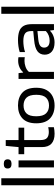

<svg xmlns="http://www.w3.org/2000/svg" viewBox="1024 -1872 858 2946"><g transform="rotate(-90 1453.0 -399.0)"><path d="M83 0V-808H191V0Z M357 0V-543.5H465V0ZM411 -651Q340.5 -651 340.5 -710.5Q340.5 -770 411 -770Q481.5 -770 481.5 -710.5Q481.5 -651 411 -651Z M873.5 9.5Q775 9.5 722 -38.5Q669 -86.5 669 -186.5V-456.5H560V-543.5H669L687.5 -740H777V-543.5H967V-456.5H777V-206.5Q777 -136.5 808.2 -107.8Q839.5 -79 900.5 -79Q931.5 -79 974.5 -88V-1.5Q924 9.5 873.5 9.5Z M1307 9.5Q1184 9.5 1109 -60Q1034 -129.5 1034 -272Q1034 -412.5 1107.8 -482.2Q1181.5 -552 1307 -552Q1433 -552 1506.2 -483.2Q1579.5 -414.5 1579.5 -272Q1579.5 -178 1545.2 -115.5Q1511 -53 1449.5 -21.8Q1388 9.5 1307 9.5ZM1307 -76Q1383 -76 1427.2 -121.2Q1471.5 -166.5 1471.5 -271Q1471.5 -377 1427.2 -421.8Q1383 -466.5 1307 -466.5Q1230.5 -466.5 1186.2 -421.8Q1142 -377 1142 -272.5Q1142 -167 1186.2 -121.5Q1230.5 -76 1307 -76Z M1715 0V-543.5H1804L1812.5 -474H1819Q1849.5 -510 1896.2 -529.8Q1943 -549.5 1993.5 -549.5Q2022.5 -549.5 2048 -545V-448Q2034 -450.5 2018.8 -451.2Q2003.5 -452 1988.5 -452Q1948.5 -452 1901.2 -436Q1854 -420 1823 -384V0Z M2275 9Q2183.5 9 2135.2 -32.5Q2087 -74 2087 -142Q2087 -213.5 2140 -253.8Q2193 -294 2312.5 -304.5L2449.5 -318V-345Q2449.5 -418.5 2411.5 -444.2Q2373.5 -470 2294.5 -470Q2259 -470 2214.8 -464Q2170.5 -458 2127.5 -444V-525.5Q2168.5 -539 2217.2 -545.5Q2266 -552 2309.5 -552Q2392 -552 2446.5 -532.5Q2501 -513 2528.2 -466.2Q2555.5 -419.5 2555.5 -338.5V0H2465L2457.5 -59H2451.5Q2421 -27 2374.2 -9Q2327.5 9 2275 9ZM2195.5 -150.5Q2195.5 -111.5 2221.8 -89Q2248 -66.5 2303.5 -66.5Q2343 -66.5 2381 -80.8Q2419 -95 2449.5 -124.5V-253.5L2320.5 -240.5Q2252 -233 2223.8 -211Q2195.5 -189 2195.5 -150.5Z M2714.5 0V-808H2822.5V0Z"/></g></svg>

Font: Encode Sans Expanded Medium
Style: Regular
Weight: 500
Width: 7
Designer: Multiple Designers
Foundry: Impallari Type
Version: Version 3.000; ttfautohint (v1.8.3) -l 8 -r 50 -G 200 -x 14 